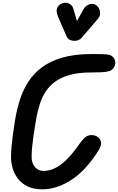

<svg xmlns="http://www.w3.org/2000/svg" viewBox="-20 -1374 862 1403"><path d="M290 9.5Q225.5 9.5 181.5 -12Q137.5 -33.5 111 -68.5Q84.5 -103.5 72.5 -144.5Q60.5 -185.5 60.5 -224.5Q60.5 -260 64.5 -304.8Q68.5 -349.5 74.5 -393Q80.5 -436.5 85.8 -469.2Q91 -502 93 -513.5Q105.5 -583 127.2 -650.2Q149 -717.5 187.2 -777Q225.5 -836.5 286 -881.8Q346.5 -927 435.8 -953Q525 -979 650 -979Q692 -979 720.5 -978.5Q749 -978 767.2 -975.2Q785.5 -972.5 795.5 -966Q814.5 -952.5 820 -932Q825.5 -911.5 818 -891.8Q810.5 -872 790.5 -859.5Q780.5 -854 763 -850.8Q745.5 -847.5 717.5 -846Q689.5 -844.5 647.5 -844.5Q555.5 -844.5 490.8 -826.8Q426 -809 383 -777.2Q340 -745.5 313.2 -704Q286.5 -662.5 271.2 -614.5Q256 -566.5 246.5 -516.5Q243.5 -497 237.5 -462.8Q231.5 -428.5 225.5 -387.2Q219.5 -346 215.2 -303.2Q211 -260.5 211 -223.5Q211 -203.5 217 -185.8Q223 -168 234.5 -154.2Q246 -140.5 262.2 -132.8Q278.5 -125 299 -125Q336.5 -125 376.8 -142.8Q417 -160.5 462.8 -204Q508.5 -247.5 562.5 -325Q587 -359 605.2 -373Q623.5 -387 650 -387Q676.5 -387 697.5 -370.5Q718.5 -354 718.5 -326Q718.5 -316 713.2 -301.2Q708 -286.5 681.5 -246Q591 -112.5 489 -51.5Q387 9.5 290 9.5ZM525.5 -1075.5Q508.5 -1075.5 491.8 -1082Q475 -1088.5 466.5 -1108.5L404 -1252.5Q387 -1291.5 398.5 -1316.8Q410 -1342 437 -1350Q464 -1358.5 486.2 -1347Q508.5 -1335.5 516 -1310L542.5 -1220L586 -1299.5Q606 -1336 636 -1343.8Q666 -1351.5 687.5 -1332.5Q708.5 -1313 711.2 -1285.5Q714 -1258 696 -1237L578 -1099.5Q567 -1087 553.2 -1081.2Q539.5 -1075.5 525.5 -1075.5Z"/></svg>

Font: Edu QLD Hand
Style: Regular
Weight: 400
Designer: Tina and Corey Anderson, Eben Sorkin
Foundry: Sorkin Type Co.
Version: Version 2.000